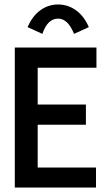

<svg xmlns="http://www.w3.org/2000/svg" viewBox="-20 -836 490 856"><path d="M46 0V-624H410V-534H148V-370H363V-280H148V-89H408V0ZM169 -685 103 -715Q124 -764 159.5 -790Q195 -816 239 -816Q283 -816 319 -790Q355 -764 376 -715L310 -685Q283 -753 239 -753Q192 -753 169 -685Z"/></svg>

Font: Inconsolata SemiCondensed Bold
Style: Regular
Weight: 700
Width: 4
Monospace: yes
Designer: Raph Levien, Cyreal, Brenton Simpson
Foundry: Raph Levien, Cyreal, Google
Version: Version 3.001; ttfautohint (v1.8.2.53-6de2)